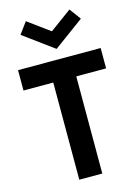

<svg xmlns="http://www.w3.org/2000/svg" viewBox="-160 -1217 939 1302"><g transform="rotate(-15 309.0 -566.0)"><path d="M521.5 -1052 462.5 -1132 309.5 -1020 156.5 -1132 97.5 -1052 309.5 -896.5ZM390 0V-682H599.5V-825H19.5V-682H228.5V0Z"/></g></svg>

Font: Spartan
Style: Bold
Weight: 700
Designer: Matt Bailey, Mirko Velimirovic
Foundry: Matt Bailey
Version: Version 1.003